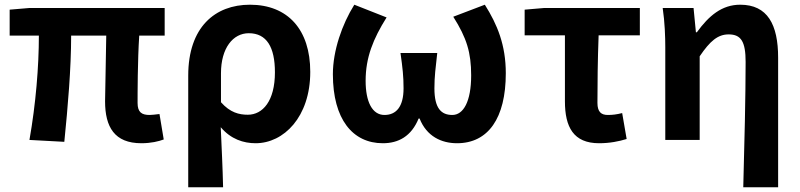

<svg xmlns="http://www.w3.org/2000/svg" viewBox="-20 -594 3396 815"><path d="M21 -443H145C145 -312 132 -153 105 0L253 8C268 -141 282 -303 282 -443H431C430 -342 426 -204 426 -164C426 -55 466 14 580 14C621 14 654 6 675 -2L657 -110C640 -108 625 -106 615 -106C581 -106 564 -118 564 -157C564 -191 564 -337 571 -443H679V-560H104L21 -553Z M779 201H927C925 114 921 37 917 -54C960 -3 1014 14 1065 14C1184 14 1297 -97 1297 -289C1297 -468 1202 -574 1041 -574C893 -574 779 -479 779 -273ZM1032 -107C995 -107 957 -116 918 -160V-283C918 -390 969 -453 1036 -453C1112 -453 1147 -394 1147 -287C1147 -165 1095 -107 1032 -107Z M1605 14C1671 14 1726 -15 1757 -91H1761C1791 -15 1854 14 1920 14C2052 14 2127 -92 2127 -283C2127 -403 2091 -490 2038 -574L1904 -523C1961 -433 1980 -371 1980 -274C1980 -163 1947 -106 1900 -106C1853 -106 1824 -134 1824 -219C1824 -270 1829 -305 1836 -369H1680C1689 -305 1693 -270 1693 -219C1693 -140 1661 -106 1612 -106C1560 -106 1532 -162 1532 -251C1532 -350 1564 -429 1621 -520L1484 -574C1432 -491 1393 -379 1393 -279C1393 -88 1477 14 1605 14Z M2207 -553V-444H2378V-164C2378 -55 2414 14 2523 14C2568 14 2608 6 2640 -4L2621 -114C2597 -108 2580 -106 2560 -106C2533 -106 2516 -118 2516 -157C2516 -236 2517 -339 2521 -444H2696V-560H2289Z M3135 201H3283V-349C3283 -490 3238 -574 3122 -574C3044 -574 2989 -527 2938 -457H2934L2924 -560H2793C2802 -499 2804 -437 2804 -393V0H2950V-355C2994 -420 3027 -448 3073 -448C3126 -448 3145 -417 3145 -331C3145 -193 3140 24 3135 201Z"/></svg>

Font: Noto Sans KR Bold
Style: Regular
Weight: 700
Designer: Ryoko NISHIZUKA  (kana & ideographs); Paul D. Hunt (Latin, Greek & Cyrillic); Wenlong ZHANG  (bopomofo); Sandoll Communi
Foundry: Adobe Systems Incorporated
Version: Version 1.004;PS 1.004;hotconv 1.0.82;makeotf.lib2.5.63406